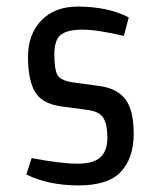

<svg xmlns="http://www.w3.org/2000/svg" viewBox="-20 -551 486 583"><path d="M60 -21 76 -71Q166 -54 215 -54Q264 -54 285 -73.5Q306 -93 306 -132.5Q306 -172 294.5 -192Q283 -212 247 -217L166 -228Q107 -236 86 -272.5Q65 -309 65 -378Q65 -447 105.5 -489Q146 -531 216 -531Q308 -531 371 -498L356 -442Q275 -461 230.5 -461Q186 -461 165.5 -446Q145 -431 145 -386Q145 -341 154 -324Q163 -307 200 -301L281 -290Q335 -283 360.5 -250Q386 -217 386 -144.5Q386 -72 347.5 -30Q309 12 218.5 12Q128 12 60 -21Z"/></svg>

Font: Strait
Style: Regular
Weight: 400
Width: 3
Designer: Eduardo Rodriguez Tunni
Foundry: Eduardo Rodriguez Tunni
Version: Version 1.001